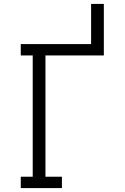

<svg xmlns="http://www.w3.org/2000/svg" viewBox="-20 -960 640 980"><path d="M86 0V-58H147V-677H86V-735H445V-940H510V-677H212V-58H296V0Z"/></svg>

Font: Iosevka Slab Light Extended
Style: Regular
Weight: 300
Width: 7
Monospace: yes
Designer: Belleve Invis
Foundry: Belleve Invis
Version: Version 11.1.0; ttfautohint (v1.8.3)